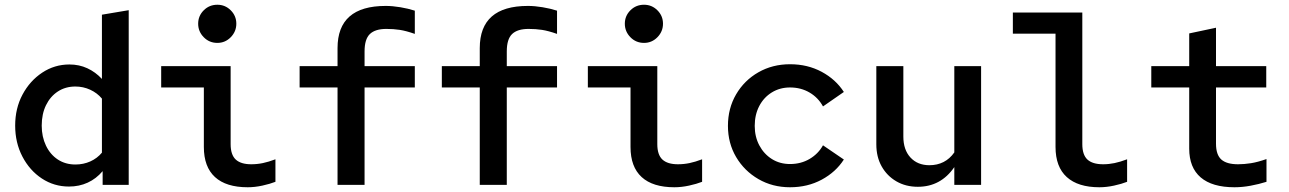

<svg xmlns="http://www.w3.org/2000/svg" viewBox="-20 -780 5440 810"><path d="M271 7Q208 7 156.5 -27Q105 -61 74.5 -119.5Q44 -178 44 -250Q44 -323 75 -381Q106 -439 158 -473.5Q210 -508 273 -508Q314 -508 348.5 -492Q383 -476 410 -447V-718L523 -737V0H413V-58Q386 -26 350 -9.5Q314 7 271 7ZM298 -86Q332 -86 361 -99Q390 -112 410 -136V-364Q390 -388 360.5 -401.5Q331 -415 298 -415Q256 -415 224 -394Q192 -373 174 -336Q156 -299 156 -250Q156 -203 174 -165.5Q192 -128 224 -107Q256 -86 298 -86Z M897 -599Q863 -599 839.5 -623Q816 -647 816 -680Q816 -713 839.5 -736.5Q863 -760 897 -760Q930 -760 953.5 -736.5Q977 -713 977 -680Q977 -647 953.5 -623Q930 -599 897 -599ZM1025 10Q934 10 887 -33Q840 -76 840 -160V-411H660V-501H953V-172Q953 -127 974.5 -107Q996 -87 1040 -87Q1065 -87 1089 -92Q1113 -97 1142 -108V-13Q1119 -4 1087 3Q1055 10 1025 10Z M1404 0V-411H1244V-501H1404V-577Q1404 -755 1607 -755Q1636 -755 1669 -749.5Q1702 -744 1730 -735V-637Q1693 -650 1666.5 -654Q1640 -658 1610 -658Q1563 -658 1540.5 -636.5Q1518 -615 1518 -563V-501H1730V-411H1518V0Z M2004 0V-411H1844V-501H2004V-577Q2004 -755 2207 -755Q2236 -755 2269 -749.5Q2302 -744 2330 -735V-637Q2293 -650 2266.5 -654Q2240 -658 2210 -658Q2163 -658 2140.5 -636.5Q2118 -615 2118 -563V-501H2330V-411H2118V0Z M2697 -599Q2663 -599 2639.5 -623Q2616 -647 2616 -680Q2616 -713 2639.5 -736.5Q2663 -760 2697 -760Q2730 -760 2753.5 -736.5Q2777 -713 2777 -680Q2777 -647 2753.5 -623Q2730 -599 2697 -599ZM2825 10Q2734 10 2687 -33Q2640 -76 2640 -160V-411H2460V-501H2753V-172Q2753 -127 2774.5 -107Q2796 -87 2840 -87Q2865 -87 2889 -92Q2913 -97 2942 -108V-13Q2919 -4 2887 3Q2855 10 2825 10Z M3313 10Q3239 10 3179.5 -24.5Q3120 -59 3085.5 -117.5Q3051 -176 3051 -249Q3051 -323 3085.5 -382Q3120 -441 3179.5 -475Q3239 -509 3313 -509Q3387 -509 3446.5 -477Q3506 -445 3540 -392L3452 -331Q3432 -368 3395.5 -389.5Q3359 -411 3313 -411Q3270 -411 3236 -390Q3202 -369 3183 -332.5Q3164 -296 3164 -249Q3164 -203 3183.5 -166.5Q3203 -130 3236.5 -109Q3270 -88 3313 -88Q3359 -88 3395.5 -109.5Q3432 -131 3452 -167L3540 -107Q3506 -54 3446.5 -22Q3387 10 3313 10Z M3852 8Q3801 8 3761.5 -15Q3722 -38 3699.5 -78Q3677 -118 3677 -171V-501H3791V-204Q3791 -148 3821 -115.5Q3851 -83 3901 -83Q3934 -83 3960.5 -96.5Q3987 -110 4006 -137V-501H4119V0H4006V-75Q3949 8 3852 8Z M4618 10Q4528 10 4480.5 -33Q4433 -76 4433 -160V-638H4253V-727H4546V-172Q4546 -127 4567.5 -107Q4589 -87 4634 -87Q4658 -87 4682 -92Q4706 -97 4735 -108V-13Q4712 -4 4680 3Q4648 10 4618 10Z M5188 10Q5094 10 5045.5 -31.5Q4997 -73 4997 -153V-411H4837V-501H4997V-639L5110 -663V-501H5322V-411H5110V-174Q5110 -127 5132.5 -107Q5155 -87 5203 -87Q5229 -87 5257.5 -91.5Q5286 -96 5323 -109V-13Q5291 -3 5256 3.5Q5221 10 5188 10Z"/></svg>

Font: Red Hat Mono SemiBold
Style: Regular
Weight: 600
Monospace: yes
Designer: Pentagram, MCKL
Foundry: Pentagram, MCKL
Version: Version 1.023